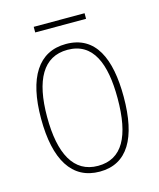

<svg xmlns="http://www.w3.org/2000/svg" viewBox="-101 -712 657 795"><g transform="rotate(-15 227.5 -315.0)"><path d="M337 -640H119V-616H337ZM404 -264C404 -428 356 -537 229 -537C111 -537 50 -440 50 -265C50 -88 110 10 229 10C347 10 404 -87 404 -264ZM76 -265C76 -423 125 -512 229 -512C339 -512 378 -413 378 -265C378 -102 332 -15 228 -15C124 -15 76 -107 76 -265Z"/></g></svg>

Font: Noto Sans Gujarati UI Condensed Thin
Style: Regular
Weight: 100
Width: 3
Designer: Jelle Bosma - Monotype Design Team, Universal Thirst
Foundry: Monotype Imaging Inc.
Version: Version 2.106